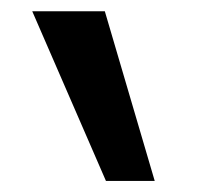

<svg xmlns="http://www.w3.org/2000/svg" viewBox="-20 -866 382 346"><path d="M170.9 -540 38.1 -845.7H168.9L258.8 -540Z"/></svg>

Font: Gothic A1 SemiBold
Style: Regular
Weight: 600
Version: Version 2.50